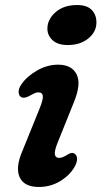

<svg xmlns="http://www.w3.org/2000/svg" viewBox="-20 -731 403 763"><path d="M249 -552Q208.5 -552 187.5 -572.5Q166.5 -593 168.5 -622Q170.5 -657 202.5 -684Q234.5 -711 286.5 -711Q327.5 -711 346.2 -689.8Q365 -668.5 363 -636.5Q361 -602 329.5 -577Q298 -552 249 -552ZM210 -166.5Q196 -132.5 198 -118Q200 -103.5 216 -103.5Q228 -103.5 247.5 -116Q256 -121.5 263.2 -123Q270.5 -124.5 278 -119Q286 -113 286.2 -99.8Q286.5 -86.5 277 -69Q257.5 -34.5 219.2 -11.2Q181 12 134.5 12Q76 12 58.2 -26.5Q40.5 -65 69 -131L135.5 -295Q152 -335 150.2 -349.5Q148.5 -364 132 -364Q124.5 -364 116.5 -360.2Q108.5 -356.5 98 -350.5Q76 -338 63.5 -345.5Q54.5 -351.5 54 -365.2Q53.5 -379 64.5 -395Q86 -427 126.8 -450.5Q167.5 -474 211 -474Q265 -474 284.5 -435.5Q304 -397 272.5 -322Z"/></svg>

Font: Fraunces 9pt SuperSoft SemiBold
Style: Italic
Weight: 600
Italic angle: -16°
Version: Version 1.000;[0bf87f6ff]